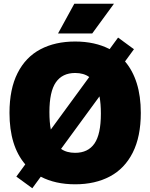

<svg xmlns="http://www.w3.org/2000/svg" viewBox="-20 -971 800 1022"><path d="M729.5 -370Q729.5 -243.5 686.5 -158.5Q643.5 -73.5 565 -31.8Q486.5 10 380 10Q274.5 10 197 -30.5L152 31L67 -31L114.5 -96Q30.5 -194 30.5 -370Q30.5 -497 73.5 -582Q116.5 -667 195 -708.5Q273.5 -750 380 -750Q485.5 -750 563.5 -709.5L608.5 -771L693 -709L645.5 -644Q686.5 -596 708 -527.5Q729.5 -459 729.5 -370ZM250.5 -281.5 455 -561Q425.5 -582.5 380 -582.5Q312 -582.5 277.5 -533Q243 -483.5 243 -374Q243 -320.5 250.5 -281.5ZM517 -366Q517 -419 509.5 -458L305 -178.5Q334.5 -157.5 380 -157.5Q448.5 -157.5 482.8 -207Q517 -256.5 517 -366ZM289 -793 375.5 -951H586.5L471 -793Z"/></svg>

Font: Encode Sans Semi Condensed Black
Style: Regular
Weight: 900
Width: 4
Designer: Multiple Designers
Foundry: Impallari Type
Version: Version 2.000